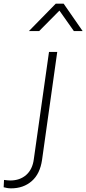

<svg xmlns="http://www.w3.org/2000/svg" viewBox="-140 -810 472 1050"><path d="M-79 220Q-92 220 -102 218Q-112 216 -120 214L-118 174Q-110 175 -100.5 176Q-91 177 -84 177Q-31 177 3.5 146.5Q38 116 45 60L128 -526H173L90 64Q79 141 33.5 180.5Q-12 220 -79 220ZM18 -640 165 -790H208L312 -640H264L185 -752L74 -640Z"/></svg>

Font: Plus Jakarta Sans ExtraLight
Style: Italic
Weight: 200
Italic angle: -8°
Designer: Gumpita Rahayu
Foundry: Tokotype
Version: Version 2.071; ttfautohint (v1.8.4.7-5d5b);gftools[0.9.29]